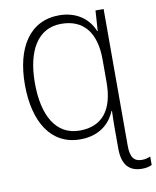

<svg xmlns="http://www.w3.org/2000/svg" viewBox="-102 -800 908 1118"><g transform="rotate(-10 352.5 -241.0)"><path d="M325 -723C151 -723 59 -578 59 -359C59 -140 149 10 322 10C430 10 497 -44 529 -121H532C531 -94 530 -58 530 -30V100C530 198 571 241 648 241C672 241 691 236 705 229V179C691 185 674 190 655 190C609 190 587 164 587 94V-714H539L531 -594H528C498 -670 426 -723 325 -723ZM328 -672C460 -672 530 -585 530 -425V-292C530 -125 459 -41 328 -41C186 -41 118 -169 118 -358C118 -547 188 -672 328 -672Z"/></g></svg>

Font: Noto Sans SemiCondensed Light
Style: Regular
Weight: 300
Width: 4
Designer: Monotype Design Team
Foundry: Monotype Imaging Inc.
Version: Version 2.013